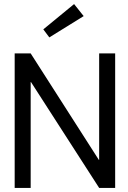

<svg xmlns="http://www.w3.org/2000/svg" viewBox="-20 -922 629 942"><path d="M545 0H466.5L132 -519.5H130.5V0H52V-660H130.5L465 -137.5H466.5V-660H545ZM222 -738.5 192.5 -778 343.5 -902 390.5 -843Z"/></svg>

Font: Lucymar Sans
Style: Regular
Weight: 400
Foundry: The League of Moveable Type (original font) / Main changes by Cristiano Sobral with portions from Mirco Monsees
Version: Version 2.001;August 30, 2020;FontCreator 13.0.0.2681 64-bit